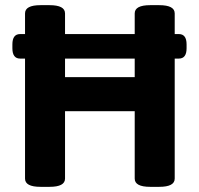

<svg xmlns="http://www.w3.org/2000/svg" viewBox="-20 -722 773 744"><path d="M137 2Q77 2 77 -30V-495H58Q28 -495 28 -535V-550Q28 -590 58 -590H77V-670Q77 -702 137 -702H172Q232 -702 232 -670V-590H502V-670Q502 -702 562 -702H597Q657 -702 657 -670V-590H673Q703 -590 703 -550V-535Q703 -495 673 -495H657V-30Q657 2 597 2H562Q502 2 502 -30V-291H232V-30Q232 2 172 2ZM232 -423H502V-495H232Z"/></svg>

Font: Asap
Style: Bold
Weight: 700
Designer: Pablo Cosgaya
Foundry: Omnibus-Type
Version: Version 3.001; ttfautohint (v1.8.3)